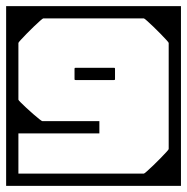

<svg xmlns="http://www.w3.org/2000/svg" viewBox="-40 -606 610 626"><path d="M-20 -279H20Q20 -279 20 -261.8Q20 -244.5 20 -217.2Q20 -190 20 -159.5Q20 -129 20 -101.8Q20 -74.5 20 -57.2Q20 -40 20 -40Q20 -40 20 -40Q20 -40 20 -40Q20 -40 20 -40Q20 -40 20 -40Q20 -40 20 -40Q20 -40 20 -40Q20 -40 20 -40Q20 -40 20 -40Q20 -40 20 -40Q20 -40 20 -40Q20 -40 20 -40Q20 -40 20 -40Q20 -40 38.2 -40Q56.5 -40 85.2 -40Q114 -40 146 -40Q178 -40 206.8 -40Q235.5 -40 253.8 -40Q272 -40 272 -40Q272 -30.5 272 -20.2Q272 -10 272 0Q272 0 272 0Q272 0 272 0Q272 0 272 0Q272 0 272 0Q272 0 272 0Q272 0 251 0Q230 0 196.8 0Q163.5 0 126 0Q88.5 0 55.2 0Q22 0 1 0Q-20 0 -20 0Q-20 0 -20 0Q-20 0 -20 0Q-20 0 -20 0Q-20 0 -20 0Q-20 0 -20 -20.2Q-20 -40.5 -20 -72.2Q-20 -104 -20 -139.5Q-20 -175 -20 -206.8Q-20 -238.5 -20 -258.8Q-20 -279 -20 -279ZM550 -279Q550 -279 550 -258.8Q550 -238.5 550 -206.8Q550 -175 550 -139.5Q550 -104 550 -72.2Q550 -40.5 550 -20.2Q550 0 550 0Q550 0 550 0Q550 0 550 0Q550 0 550 0Q550 0 550 0Q550 0 529.8 0Q509.5 0 477.5 0Q445.5 0 409.2 0Q373 0 339.8 0Q306.5 0 284 0Q261.5 0 258 0Q258 0 258 0Q258 0 258 0Q258 0 258 0Q258 0 258 0Q258 0 258 0Q258 -10 258 -20.2Q258 -30.5 258 -40Q258 -40 275.2 -40Q292.5 -40 318 -40Q343.5 -40 369 -40Q394.5 -40 411.8 -40Q429 -40 429 -40Q429 -40 429 -40Q429 -40 429 -40Q429 -40 429 -40Q430.5 -40 439 -47.5Q447.5 -55 459.5 -66.5Q471.5 -78 483 -89.8Q494.5 -101.5 502.2 -110Q510 -118.5 510 -120V-279ZM-20 -307Q-20 -307 -20 -327.2Q-20 -347.5 -20 -379.2Q-20 -411 -20 -446.5Q-20 -482 -20 -513.8Q-20 -545.5 -20 -565.8Q-20 -586 -20 -586Q-20 -586 -20 -586Q-20 -586 -20 -586Q-20 -586 -20 -586Q-20 -586 -20 -586Q-20 -586 0.2 -586Q20.5 -586 52.5 -586Q84.5 -586 120.8 -586Q157 -586 190.2 -586Q223.5 -586 246 -586Q268.5 -586 272 -586Q272 -586 272 -586Q272 -586 272 -586Q272 -586 272 -586Q272 -586 272 -586Q272 -586 272 -586Q272 -576.5 272 -566.2Q272 -556 272 -546Q272 -546 254.8 -546Q237.5 -546 212 -546Q186.5 -546 161 -546Q135.5 -546 118.2 -546Q101 -546 101 -546Q101 -546 101 -546Q101 -546 101 -546Q101 -546 101 -546Q99.5 -546 91 -538.5Q82.5 -531 70.5 -519.5Q58.5 -508 47 -496.2Q35.5 -484.5 27.8 -476Q20 -467.5 20 -466V-307ZM550 -307H510V-466Q510 -467.5 502.2 -476Q494.5 -484.5 483 -496.2Q471.5 -508 459.5 -519.5Q447.5 -531 439 -538.5Q430.5 -546 429 -546Q429 -546 429 -546Q429 -546 429 -546Q429 -546 429 -546Q429 -546 411.8 -546Q394.5 -546 369 -546Q343.5 -546 318 -546Q292.5 -546 275.2 -546Q258 -546 258 -546Q258 -556 258 -566.2Q258 -576.5 258 -586Q258 -586 258 -586Q258 -586 258 -586Q258 -586 258 -586Q258 -586 258 -586Q258 -586 258 -586Q261.5 -586 284 -586Q306.5 -586 339.8 -586Q373 -586 409.2 -586Q445.5 -586 477.5 -586Q509.5 -586 529.8 -586Q550 -586 550 -586Q550 -586 550 -586Q550 -586 550 -586Q550 -586 550 -586Q550 -586 550 -586Q550 -586 550 -565.8Q550 -545.5 550 -513.8Q550 -482 550 -446.5Q550 -411 550 -379.2Q550 -347.5 550 -327.2Q550 -307 550 -307ZM331 -385Q331 -385 331 -385Q331 -385 331 -385Q331 -385 331 -385Q331 -385 331 -385Q331 -385 331 -385Q331 -385 331 -385Q331 -385 331 -385Q334 -385 334.5 -384.5Q335 -384 335 -381Q335 -375.5 335 -370.2Q335 -365 335 -359.8Q335 -354.5 335 -349Q335 -346 334.5 -345.5Q334 -345 331 -345Q331 -345 331 -345Q331 -345 331 -345Q331 -345 331 -345Q331 -345 331 -345Q331 -345 331 -345Q331 -345 331 -345Q331 -345 331 -345Q331 -345 312.2 -345Q293.5 -345 269 -345Q244.5 -345 225.8 -345Q207 -345 207 -345Q207 -345 207 -345Q207 -345 207 -345Q204 -345 203.5 -345.5Q203 -346 203 -349Q203 -354.5 203 -359.8Q203 -365 203 -370.2Q203 -375.5 203 -381Q203 -384 203.5 -384.5Q204 -385 207 -385Q207 -385 207 -385Q207 -385 207 -385Q207 -385 225.8 -385Q244.5 -385 269 -385Q293.5 -385 312.2 -385Q331 -385 331 -385ZM98 -211Q98 -211 111.5 -211Q125 -211 146 -211Q167 -211 191 -211Q215 -211 236 -211Q257 -211 270.5 -211Q284 -211 284 -211Q284 -211 284 -205.8Q284 -200.5 284 -195.2Q284 -190 284 -190Q284 -190 284 -185.2Q284 -180.5 284 -175.8Q284 -171 284 -171Q271.5 -171 250.2 -171Q229 -171 202.8 -171Q176.5 -171 148.8 -171Q121 -171 94.8 -171Q68.5 -171 47 -171Q25.5 -171 12 -171Q12 -171 12 -171Q12 -171 12 -171Q12 -171 12 -171Q12 -178.5 12 -197.8Q12 -217 12 -241.5Q12 -266 12 -290Q12 -314 12 -331Q12 -348 12 -352H20Q20 -345 20 -334.5Q20 -324 20 -310.5Q20 -297 20 -281Q20 -279.5 27.5 -272Q35 -264.5 46 -254.2Q57 -244 68.5 -234Q80 -224 88.2 -217.5Q96.5 -211 98 -211ZM550 -398V-188H510Q510 -188 510 -203.8Q510 -219.5 510 -240.5Q510 -261.5 510 -277.2Q510 -293 510 -293Q510 -293 510 -293Q510 -293 510 -293Q510 -293 510 -293Q510 -293 510 -293Q510 -293 510 -308.8Q510 -324.5 510 -345.5Q510 -366.5 510 -382.2Q510 -398 510 -398ZM-20 -189V-399H20Q20 -399 20 -383.2Q20 -367.5 20 -346.5Q20 -325.5 20 -309.8Q20 -294 20 -294Q20 -294 20 -294Q20 -294 20 -294Q20 -294 20 -294Q20 -294 20 -294Q20 -294 20 -278.2Q20 -262.5 20 -241.5Q20 -220.5 20 -204.8Q20 -189 20 -189Z"/></svg>

Font: Honk
Style: Regular
Weight: 400
Designer: Noopur Datye & Yesha Goshar
Foundry: Ek Type
Version: Version 1.000